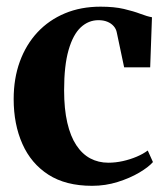

<svg xmlns="http://www.w3.org/2000/svg" viewBox="-20 -560 512 590"><path d="M263 11Q182 11 128.8 -23.2Q75.5 -57.5 48.8 -117.8Q22 -178 22 -255.5Q22 -319 41 -371Q60 -423 95.2 -460.8Q130.5 -498.5 179.5 -519Q228.5 -539.5 289 -539.5Q331 -539.5 360.8 -532.5Q390.5 -525.5 411.5 -517.5Q432.5 -509.5 447 -507L441.5 -353H361.5L339 -459.5Q337 -471 329.2 -479.8Q321.5 -488.5 309.8 -493.2Q298 -498 282.5 -498Q252 -498 228.2 -476Q204.5 -454 190.8 -406.5Q177 -359 177 -282.5Q177 -225 186.8 -183Q196.5 -141 214.5 -113.8Q232.5 -86.5 257.5 -73.2Q282.5 -60 313 -60Q335 -60 357.5 -65Q380 -70 400 -78.5Q420 -87 434 -97.5L450 -62Q436.5 -46.5 407.8 -29.5Q379 -12.5 341.5 -0.8Q304 11 263 11Z"/></svg>

Font: Merriweather 96pt
Style: Bold
Weight: 700
Version: Version 2.100